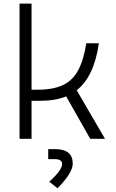

<svg xmlns="http://www.w3.org/2000/svg" viewBox="-20 -752 626 1040"><path d="M85.9 0V-732.4H150.9V-266.1H184.1Q266.6 -266.1 319.6 -290.5Q372.6 -314.9 402.8 -370.4Q433.1 -425.8 447.3 -517.6H515.6Q489.3 -335.9 395.5 -263.2L548.8 0H468.8L338.4 -230Q279.8 -206.1 198.7 -206.1H150.9V0ZM291.5 267.6 247.1 232.4Q316.4 168.9 316.4 137.2Q316.4 109.9 276.4 109.9H241.2V55.7H277.8Q374 55.7 374 133.8Q374 184.6 291.5 267.6Z"/></svg>

Font: CaskaydiaMono NF Light
Style: Regular
Weight: 300
Designer: Aaron Bell
Foundry: Saja Typeworks
Version: Version 2111.001; ttfautohint (v1.8.4);Nerd Fonts 3.1.1